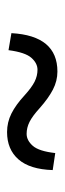

<svg xmlns="http://www.w3.org/2000/svg" viewBox="156 -582 179 530"><g transform="rotate(90 245.0 -317.5)"><path d="M279 -338Q301 -318 317 -310Q333 -302 350 -302Q368 -302 383 -319Q398 -336 403 -381L450 -374Q448 -311 420.5 -279.5Q393 -248 345 -248Q318 -248 294 -260Q270 -272 244 -296Q222 -316 206 -324Q190 -332 173 -332Q155 -332 140 -315Q125 -298 119 -252L72 -260Q79 -387 178 -387Q204 -387 228 -374.5Q252 -362 279 -338Z"/></g></svg>

Font: Lisu Bosa Medium
Style: Italic
Weight: 500
Italic angle: -19°
Designer: David Morse, Annie Olsen, Victor Gaultney, Frank Grießhammer (Latin)
Foundry: SIL International
Version: Version 2.000